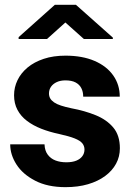

<svg xmlns="http://www.w3.org/2000/svg" viewBox="-20 -770 553 800"><path d="M332 -147Q332 -161.6 323 -172.9Q314 -184.1 290.8 -193.4Q267.6 -202.6 225.6 -211.9Q186 -220.2 151.9 -233.6Q117.7 -247.1 92.3 -266.4Q66.9 -285.6 52.7 -312.3Q38.6 -338.9 38.6 -373Q38.6 -406.2 53 -436Q67.4 -465.8 95 -488.8Q122.6 -511.7 162.4 -524.9Q202.1 -538.1 252.9 -538.1Q322.8 -538.1 373.5 -516.4Q424.3 -494.6 451.7 -455.8Q479 -417 479 -367.2H326.7Q326.7 -387.7 318.8 -402.8Q311 -418 294.9 -426.5Q278.8 -435.1 252.4 -435.1Q231.9 -435.1 216.6 -428Q201.2 -420.9 192.6 -408.7Q184.1 -396.5 184.1 -380.4Q184.1 -369.1 189.2 -360.1Q194.3 -351.1 205.3 -343.5Q216.3 -335.9 234.1 -330.1Q252 -324.2 277.8 -318.8Q333 -308.6 378.7 -290Q424.3 -271.5 451.9 -238.8Q479.5 -206.1 479.5 -152.3Q479.5 -117.2 463.6 -87.9Q447.8 -58.6 418 -36.6Q388.2 -14.6 346.7 -2.4Q305.2 9.8 252.9 9.8Q178.2 9.8 126.5 -17.1Q74.7 -43.9 48.6 -84.7Q22.5 -125.5 22.5 -168.5H165.5Q166.5 -142.1 179 -125.5Q191.4 -108.9 211.4 -101.3Q231.4 -93.8 256.3 -93.8Q281.2 -93.8 297.9 -100.6Q314.5 -107.4 323.2 -119.4Q332 -131.3 332 -147ZM296.4 -750 450.2 -613.3V-607.4H329.6L252.4 -676.3L175.8 -607.4H57.6V-615.2L208.5 -750Z"/></svg>

Font: Roboto ExtraBold
Style: Regular
Weight: 800
Designer: Christian Robertson
Foundry: Google
Version: Version 3.009; 2024